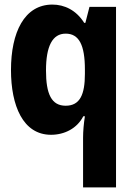

<svg xmlns="http://www.w3.org/2000/svg" viewBox="-20 -579 570 839"><path d="M343 23V240H487V-549H371L353 -479H348C313 -535 261 -559 209 -559C86 -559 28 -437 28 -273C28 -118 80 10 203 10C262 10 317 -18 344 -71H351C346 -39 343 -6 343 23ZM267 -117C205 -117 181 -168 181 -271C181 -377 209 -432 267 -432C325 -432 351 -383 351 -275V-256C351 -167 330 -117 267 -117Z"/></svg>

Font: Noto Sans Mono Condensed ExtraBold
Style: Regular
Weight: 800
Width: 3
Designer: Monotype Design Team
Foundry: Monotype Imaging Inc.
Version: Version 2.014